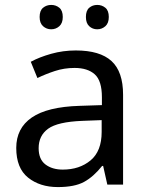

<svg xmlns="http://www.w3.org/2000/svg" viewBox="-20 -750 601 780"><path d="M288 -545Q386 -545 433 -502Q480 -459 480 -365V0H416L399 -76H395Q360 -32 321.5 -11Q283 10 215 10Q142 10 94 -28.5Q46 -67 46 -149Q46 -229 109 -272.5Q172 -316 303 -320L394 -323V-355Q394 -422 365 -448Q336 -474 283 -474Q241 -474 203 -461.5Q165 -449 132 -433L105 -499Q140 -518 188 -531.5Q236 -545 288 -545ZM314 -259Q214 -255 175.5 -227Q137 -199 137 -148Q137 -103 164.5 -82Q192 -61 235 -61Q303 -61 348 -98.5Q393 -136 393 -214V-262ZM141 -681Q141 -707 155 -718.5Q169 -730 188 -730Q207 -730 221 -718.5Q235 -707 235 -681Q235 -656 221 -643.5Q207 -631 188 -631Q169 -631 155 -643.5Q141 -656 141 -681ZM329 -681Q329 -707 342.5 -718.5Q356 -730 375 -730Q394 -730 408 -718.5Q422 -707 422 -681Q422 -656 408 -643.5Q394 -631 375 -631Q356 -631 342.5 -643.5Q329 -656 329 -681Z"/></svg>

Font: Noto Sans Tai Tham
Style: Regular
Weight: 400
Designer: Monotype Design Team 2013. Revised by David WIlliams 2020
Foundry: Monotype Imaging Inc.
Version: Version 2.002